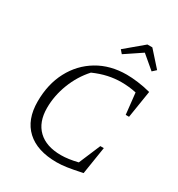

<svg xmlns="http://www.w3.org/2000/svg" viewBox="-204 -1009 1069 1150"><g transform="rotate(30 331.0 -433.5)"><path d="M359 8Q224 8 151.5 -59Q79 -126 79 -251Q79 -371 127.5 -462.5Q176 -554 262.5 -605.5Q349 -657 462 -657Q496 -657 539.5 -651.5Q583 -646 629 -634L599 -445H576L560 -591Q509 -602 457 -602Q411 -602 365 -592Q319 -582 269 -560Q211 -496 179 -413Q147 -330 147 -246Q147 -148 202.5 -95Q258 -42 360 -42Q410 -42 475 -58L538 -207H562L532 -17Q467 -3 428.5 2.5Q390 8 359 8ZM512 -875 605 -771 580 -748 489 -825 374 -748 354 -771 478 -875Z"/></g></svg>

Font: Piazzolla Light
Style: Italic
Weight: 300
Italic angle: -11.3°
Designer: Juan Pablo del Peral
Foundry: Huerta Tipografica
Version: Version 1.330